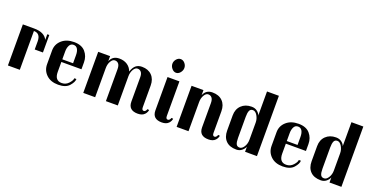

<svg xmlns="http://www.w3.org/2000/svg" viewBox="-28 -1377 3992 2064"><g transform="rotate(20 1967.5 -345.0)"><path d="M366 -260H272V-352Q272 -444 196 -444V0H60V-470H191Q306 -470 343 -396V-460H366Z M817 -232H587V-118Q587 -20 667 -20Q714 -20 746 -55.5Q778 -91 778 -115H802Q802 -80 762.5 -35Q723 10 637 10Q551 10 501 -38Q451 -86 451 -157V-314Q451 -385 504 -432.5Q557 -480 644 -480Q731 -480 774 -430.5Q817 -381 817 -311ZM710 -262V-353Q710 -399 694.5 -424.5Q679 -450 648 -450Q617 -450 602 -421.5Q587 -393 587 -353V-262Z M1599 -40Q1619 -40 1631 -72L1650 -69Q1650 -59 1642.5 -43.5Q1635 -28 1625 -18Q1599 10 1547 10Q1440 10 1440 -89V-366Q1440 -406 1424.5 -425.5Q1409 -445 1382.5 -445Q1356 -445 1336.5 -411.5Q1317 -378 1317 -334V0H1181V-366Q1181 -406 1165.5 -425.5Q1150 -445 1123.5 -445Q1097 -445 1077.5 -411.5Q1058 -378 1058 -334V0H922V-470H1058V-412Q1085 -480 1162 -480Q1215 -480 1253 -455Q1291 -430 1307 -385Q1326 -439 1353.5 -459.5Q1381 -480 1421 -480Q1492 -480 1534 -437.5Q1576 -395 1576 -322V-74Q1576 -40 1599 -40Z M1874 -40Q1894 -40 1906 -72L1925 -69Q1925 -59 1917.5 -43.5Q1910 -28 1900 -18Q1874 10 1822 10Q1715 10 1715 -89V-470H1851V-74Q1851 -40 1874 -40ZM1831.5 -676Q1852 -652 1852 -623Q1852 -594 1831.5 -569Q1811 -544 1784 -544Q1757 -544 1736 -569Q1715 -594 1715 -623Q1715 -652 1735.5 -676Q1756 -700 1783.5 -700Q1811 -700 1831.5 -676Z M2408 -40Q2428 -40 2440 -72L2459 -69Q2459 -59 2451.5 -43.5Q2444 -28 2434 -18Q2408 10 2356 10Q2249 10 2249 -89V-366Q2249 -406 2233.5 -425.5Q2218 -445 2191.5 -445Q2165 -445 2145.5 -411.5Q2126 -378 2126 -334V0H1990V-470H2126V-412Q2153 -480 2227 -480Q2301 -480 2343 -437.5Q2385 -395 2385 -322V-74Q2385 -40 2408 -40Z M2909 0H2773V-58Q2763 -32 2737 -11Q2711 10 2675 10Q2597 10 2555.5 -32.5Q2514 -75 2514 -149V-322Q2514 -394 2558.5 -437Q2603 -480 2675 -480Q2714 -480 2740.5 -459Q2767 -438 2773 -414V-690H2909ZM2773 -334Q2773 -376 2751 -413Q2729 -450 2700.5 -450Q2672 -450 2661.5 -426Q2651 -402 2651 -356V-115Q2651 -66 2662 -44Q2673 -22 2701 -22Q2729 -22 2751 -57Q2773 -92 2773 -137Z M3385 -232H3155V-118Q3155 -20 3235 -20Q3282 -20 3314 -55.5Q3346 -91 3346 -115H3370Q3370 -80 3330.5 -35Q3291 10 3205 10Q3119 10 3069 -38Q3019 -86 3019 -157V-314Q3019 -385 3072 -432.5Q3125 -480 3212 -480Q3299 -480 3342 -430.5Q3385 -381 3385 -311ZM3278 -262V-353Q3278 -399 3262.5 -424.5Q3247 -450 3216 -450Q3185 -450 3170 -421.5Q3155 -393 3155 -353V-262Z M3875 0H3739V-58Q3729 -32 3703 -11Q3677 10 3641 10Q3563 10 3521.5 -32.5Q3480 -75 3480 -149V-322Q3480 -394 3524.5 -437Q3569 -480 3641 -480Q3680 -480 3706.5 -459Q3733 -438 3739 -414V-690H3875ZM3739 -334Q3739 -376 3717 -413Q3695 -450 3666.5 -450Q3638 -450 3627.5 -426Q3617 -402 3617 -356V-115Q3617 -66 3628 -44Q3639 -22 3667 -22Q3695 -22 3717 -57Q3739 -92 3739 -137Z"/></g></svg>

Font: Trochut
Style: Bold
Weight: 700
Designer: Andreu Balius
Foundry: Andreu Balius
Version: Version 1.001